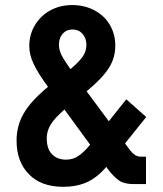

<svg xmlns="http://www.w3.org/2000/svg" viewBox="-20 -721 638 752"><path d="M530.3 -107.4H551.8V0H503.9Q467.8 0 448.2 -12.7Q424.8 -28.3 400.4 -61.5L396.5 -67.4Q359.4 -24.4 319.3 -6.8Q279.3 10.7 227.5 10.7Q140.6 10.7 92.8 -39.1Q44.9 -87.9 44.9 -170.9Q44.9 -228.5 73.2 -277.3Q100.6 -325.2 168 -380.9Q127.9 -435.5 111.3 -471.7Q94.7 -506.8 94.7 -541Q94.7 -585.9 117.2 -623Q139.6 -660.2 177.7 -680.7Q215.8 -701.2 263.7 -701.2Q311.5 -701.2 351.6 -679.7Q390.6 -658.2 411.1 -622.1Q431.6 -585.9 431.6 -542Q431.6 -495.1 407.2 -456.1Q381.8 -415 319.3 -363.3L406.2 -246.1L474.6 -332L552.7 -262.7L469.7 -159.2L489.3 -132.8Q508.8 -107.4 530.3 -107.4ZM210.9 -545.9Q210.9 -527.3 219.7 -507.8Q228.5 -489.3 255.9 -450.2Q292 -480.5 305.7 -502Q318.4 -521.5 318.4 -545.9Q318.4 -571.3 302.7 -588.9Q288.1 -605.5 264.6 -605.5Q240.2 -605.5 225.6 -588.9Q210.9 -572.3 210.9 -545.9ZM284.2 -108.4Q307.6 -123 333 -154.3L232.4 -292Q193.4 -257.8 178.7 -233.4Q163.1 -208 163.1 -179.7Q163.1 -138.7 182.6 -118.2Q203.1 -95.7 238.3 -95.7Q264.6 -95.7 284.2 -108.4Z"/></svg>

Font: Altinn-DIN
Style: DIN-Bold
Weight: 700
Designer: Charles Nix
Foundry: Altinn
Version: Version 2.00